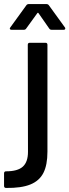

<svg xmlns="http://www.w3.org/2000/svg" viewBox="-64 -720 342 947"><path d="M-44 197V135Q-44 125 -34 125Q23 125 48.5 102Q74 79 74 29L73 -499Q73 -509 83 -509H160Q170 -509 170 -499V28Q170 94 150 133Q130 172 85.5 190Q41 208 -34 207Q-44 207 -44 197ZM-13 -585 66 -694Q70 -700 79 -700H164Q173 -700 177 -694L256 -585Q258 -583 258 -579Q258 -577 256 -575Q254 -573 250 -573H191Q183 -573 179 -579L126 -655Q125 -657 123 -657Q121 -657 120 -655L65 -579Q61 -573 53 -573H-7Q-13 -573 -15 -576.5Q-17 -580 -13 -585Z"/></svg>

Font: Amber EN Medium
Style: Regular
Weight: 500
Designer: Jeremy Tribby
Foundry: Tribby Type Co.
Version: Version 1.403 November 24, 2021